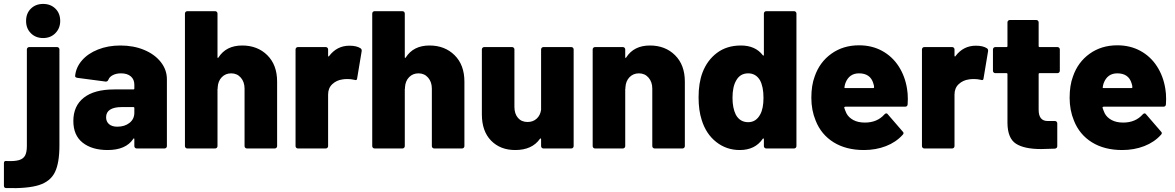

<svg xmlns="http://www.w3.org/2000/svg" viewBox="-87 -757 5989 979"><path d="M46 -650Q46 -689 70.5 -713Q95 -737 133 -737Q171 -737 195.5 -713Q220 -689 220 -650Q220 -613 195.5 -588Q171 -563 133 -563Q95 -563 70.5 -587.5Q46 -612 46 -650ZM-54 64Q-13 66 9.5 59.5Q32 53 41 36Q50 19 50 -13V-505Q50 -510 53.5 -513.5Q57 -517 62 -517H204Q209 -517 212.5 -513.5Q216 -510 216 -505V-15Q216 74 193 121Q170 168 112.5 186.5Q55 205 -55 202Q-67 202 -67 190V75Q-67 62 -54 64Z M764 -353V-12Q764 -7 760.5 -3.5Q757 0 752 0H610Q605 0 601.5 -3.5Q598 -7 598 -12V-47Q598 -51 596 -51.5Q594 -52 592 -48Q554 8 462 8Q382 8 334.5 -29.5Q287 -67 287 -140Q287 -217 340.5 -259Q394 -301 496 -301H593Q598 -301 598 -306V-325Q598 -352 580 -367.5Q562 -383 530 -383Q506 -383 488.5 -374Q471 -365 466 -351Q461 -340 452 -341L308 -360Q296 -362 296 -369Q300 -413 330.5 -448.5Q361 -484 412.5 -504.5Q464 -525 527 -525Q594 -525 648 -502.5Q702 -480 733 -440.5Q764 -401 764 -353ZM598 -182V-206Q598 -211 593 -211H533Q495 -211 474.5 -198Q454 -185 454 -159Q454 -137 469 -124Q484 -111 511 -111Q549 -111 573.5 -130.5Q598 -150 598 -182Z M1326 -341V-12Q1326 -7 1322.5 -3.5Q1319 0 1314 0H1172Q1167 0 1163.5 -3.5Q1160 -7 1160 -12V-305Q1160 -339 1141 -361Q1122 -383 1092 -383Q1063 -383 1044 -363.5Q1025 -344 1023 -312V-305H1022V-12Q1022 -7 1018.5 -3.5Q1015 0 1010 0H868Q863 0 859.5 -3.5Q856 -7 856 -12V-688Q856 -693 859.5 -696.5Q863 -700 868 -700H1010Q1015 -700 1018.5 -696.5Q1022 -693 1022 -688V-466Q1022 -462 1023.5 -461.5Q1025 -461 1027 -464Q1066 -525 1148 -525Q1226 -525 1276 -475.5Q1326 -426 1326 -341Z M1751 -511Q1759 -506 1757 -495L1734 -357Q1733 -345 1720 -350Q1702 -354 1686 -354Q1668 -354 1659 -352Q1629 -348 1607.5 -328Q1586 -308 1586 -275V-12Q1586 -7 1582.5 -3.5Q1579 0 1574 0H1432Q1427 0 1423.5 -3.5Q1420 -7 1420 -12V-505Q1420 -510 1423.5 -513.5Q1427 -517 1432 -517H1574Q1579 -517 1582.5 -513.5Q1586 -510 1586 -505V-473Q1586 -470 1588 -469Q1590 -468 1591 -471Q1631 -524 1695 -524Q1731 -524 1751 -511Z M2281 -341V-12Q2281 -7 2277.5 -3.5Q2274 0 2269 0H2127Q2122 0 2118.5 -3.5Q2115 -7 2115 -12V-305Q2115 -339 2096 -361Q2077 -383 2047 -383Q2018 -383 1999 -363.5Q1980 -344 1978 -312V-305H1977V-12Q1977 -7 1973.5 -3.5Q1970 0 1965 0H1823Q1818 0 1814.5 -3.5Q1811 -7 1811 -12V-688Q1811 -693 1814.5 -696.5Q1818 -700 1823 -700H1965Q1970 -700 1973.5 -696.5Q1977 -693 1977 -688V-466Q1977 -462 1978.5 -461.5Q1980 -461 1982 -464Q2021 -525 2103 -525Q2181 -525 2231 -475.5Q2281 -426 2281 -341Z M2684 -517H2826Q2831 -517 2834.5 -513.5Q2838 -510 2838 -505V-12Q2838 -7 2834.5 -3.5Q2831 0 2826 0H2684Q2679 0 2675.5 -3.5Q2672 -7 2672 -12V-47Q2672 -50 2670 -51Q2668 -52 2666 -49Q2626 8 2540 8Q2464 8 2417 -40Q2370 -88 2370 -174V-505Q2370 -510 2373.5 -513.5Q2377 -517 2382 -517H2524Q2529 -517 2532.5 -513.5Q2536 -510 2536 -505V-212Q2536 -177 2554 -156Q2572 -135 2603 -135Q2631 -135 2649.5 -152Q2668 -169 2672 -197V-505Q2672 -510 2675.5 -513.5Q2679 -517 2684 -517Z M3405 -341V-12Q3405 -7 3401.5 -3.5Q3398 0 3393 0H3251Q3246 0 3242.5 -3.5Q3239 -7 3239 -12V-305Q3239 -339 3220 -361Q3201 -383 3171 -383Q3142 -383 3123 -363.5Q3104 -344 3102 -312V-305H3101V-12Q3101 -7 3097.5 -3.5Q3094 0 3089 0H2947Q2942 0 2938.5 -3.5Q2935 -7 2935 -12V-505Q2935 -510 2938.5 -513.5Q2942 -517 2947 -517H3089Q3094 -517 3097.5 -513.5Q3101 -510 3101 -505V-466Q3101 -462 3102.5 -461.5Q3104 -461 3106 -464Q3145 -525 3227 -525Q3305 -525 3355 -475.5Q3405 -426 3405 -341Z M3820 -700H3962Q3967 -700 3970.5 -696.5Q3974 -693 3974 -688V-12Q3974 -7 3970.5 -3.5Q3967 0 3962 0H3820Q3815 0 3811.5 -3.5Q3808 -7 3808 -12V-47Q3808 -50 3806 -51Q3804 -52 3802 -49Q3763 8 3685 8Q3617 8 3565 -33Q3513 -74 3491 -145Q3475 -194 3475 -261Q3475 -334 3495 -387Q3519 -450 3569 -487.5Q3619 -525 3691 -525Q3764 -525 3802 -476Q3804 -473 3806 -473.5Q3808 -474 3808 -477V-688Q3808 -693 3811.5 -696.5Q3815 -700 3820 -700ZM3806 -258Q3806 -315 3788 -348Q3767 -383 3728 -383Q3687 -383 3667 -347Q3648 -315 3648 -258Q3648 -206 3665 -172Q3686 -134 3728 -134Q3768 -134 3789 -173Q3806 -203 3806 -258Z M4542 -252Q4542 -234 4541 -225Q4540 -213 4528 -213H4223Q4221 -213 4219 -211.5Q4217 -210 4218 -207Q4221 -197 4229 -179Q4240 -158 4264 -145Q4288 -132 4323 -132Q4386 -132 4423 -174Q4428 -179 4432 -179Q4437 -179 4440 -174L4516 -86Q4520 -83 4520 -78Q4520 -74 4516 -70Q4482 -32 4430.5 -12Q4379 8 4318 8Q4227 8 4163.5 -31.5Q4100 -71 4072 -142Q4050 -195 4050 -258Q4050 -322 4067 -367Q4092 -440 4152 -483Q4212 -526 4293 -526Q4359 -526 4411 -497.5Q4463 -469 4495.5 -418.5Q4528 -368 4538 -304Q4542 -281 4542 -252ZM4224 -334Q4220 -323 4219 -313Q4217 -308 4223 -308H4366Q4370 -308 4370 -312Q4370 -320 4366 -332Q4351 -383 4293 -383Q4243 -383 4224 -334Z M4945 -511Q4953 -506 4951 -495L4928 -357Q4927 -345 4914 -350Q4896 -354 4880 -354Q4862 -354 4853 -352Q4823 -348 4801.5 -328Q4780 -308 4780 -275V-12Q4780 -7 4776.5 -3.5Q4773 0 4768 0H4626Q4621 0 4617.5 -3.5Q4614 -7 4614 -12V-505Q4614 -510 4617.5 -513.5Q4621 -517 4626 -517H4768Q4773 -517 4776.5 -513.5Q4780 -510 4780 -505V-473Q4780 -470 4782 -469Q4784 -468 4785 -471Q4825 -524 4889 -524Q4925 -524 4945 -511Z M5305 -384H5214Q5209 -384 5209 -379V-197Q5209 -140 5255 -140H5292Q5297 -140 5300.5 -136.5Q5304 -133 5304 -128V-12Q5304 -1 5292 1Q5244 3 5222 3Q5135 3 5093 -24.5Q5051 -52 5050 -129V-379Q5050 -384 5045 -384H4988Q4983 -384 4979.5 -387.5Q4976 -391 4976 -396V-505Q4976 -510 4979.5 -513.5Q4983 -517 4988 -517H5045Q5050 -517 5050 -522V-643Q5050 -648 5053.5 -651.5Q5057 -655 5062 -655H5197Q5202 -655 5205.5 -651.5Q5209 -648 5209 -643V-522Q5209 -517 5214 -517H5305Q5310 -517 5313.5 -513.5Q5317 -510 5317 -505V-396Q5317 -391 5313.5 -387.5Q5310 -384 5305 -384Z M5859 -252Q5859 -234 5858 -225Q5857 -213 5845 -213H5540Q5538 -213 5536 -211.5Q5534 -210 5535 -207Q5538 -197 5546 -179Q5557 -158 5581 -145Q5605 -132 5640 -132Q5703 -132 5740 -174Q5745 -179 5749 -179Q5754 -179 5757 -174L5833 -86Q5837 -83 5837 -78Q5837 -74 5833 -70Q5799 -32 5747.5 -12Q5696 8 5635 8Q5544 8 5480.5 -31.5Q5417 -71 5389 -142Q5367 -195 5367 -258Q5367 -322 5384 -367Q5409 -440 5469 -483Q5529 -526 5610 -526Q5676 -526 5728 -497.5Q5780 -469 5812.5 -418.5Q5845 -368 5855 -304Q5859 -281 5859 -252ZM5541 -334Q5537 -323 5536 -313Q5534 -308 5540 -308H5683Q5687 -308 5687 -312Q5687 -320 5683 -332Q5668 -383 5610 -383Q5560 -383 5541 -334Z"/></svg>

Font: BARLOWEXTRABOLD
Style: Regular
Weight: 800
Designer: Jeremy Tribby
Foundry: Tribby Type
Version: Version 1.422